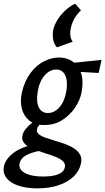

<svg xmlns="http://www.w3.org/2000/svg" viewBox="-79 -746 578 1055"><path d="M125 289Q66 289 21.5 274Q-23 259 -44 231Q-65 203 -57 166Q-48 128 -7.5 96Q33 64 124 41L144 82Q94 91 65 107Q36 123 29 149Q21 184 57 204Q93 224 157 224Q211 224 241.5 211.5Q272 199 277 174Q282 154 267 140Q252 126 225.5 115.5Q199 105 169 96Q145 88 121 79.5Q97 71 78 60Q59 49 49.5 34Q40 19 44 0Q48 -20 62 -37Q76 -54 94.5 -69Q113 -84 129 -95L156 -74Q151 -71 144 -65.5Q137 -60 131.5 -52.5Q126 -45 124 -35Q121 -20 134 -9Q147 2 171 10.5Q195 19 222 27Q250 35 278 45Q306 55 328 69.5Q350 84 361 104Q372 124 366 152Q357 194 324.5 225Q292 256 241 272.5Q190 289 125 289ZM164 -59Q112 -59 81.5 -84Q51 -109 41 -149.5Q31 -190 41 -237Q56 -301 88 -344Q120 -387 161.5 -408.5Q203 -430 245 -430Q287 -430 319.5 -408.5Q352 -387 366.5 -344Q381 -301 369 -238Q361 -196 333.5 -155Q306 -114 263.5 -86.5Q221 -59 164 -59ZM184 -125Q220 -125 248 -157Q276 -189 286 -247Q294 -302 279 -333Q264 -364 230 -364Q194 -364 165.5 -331Q137 -298 128 -241Q119 -186 134.5 -155.5Q150 -125 184 -125ZM463 -345 308 -354 305 -399 479 -417ZM334 -726 366 -689Q345 -670 330 -644Q315 -618 310 -590Q305 -567 308 -547.5Q311 -528 321 -517L234 -486Q218 -503 213.5 -527Q209 -551 213 -580Q219 -608 236 -635.5Q253 -663 278 -687Q303 -711 334 -726Z"/></svg>

Font: Ysabeau Office SemiBold
Style: Italic
Weight: 600
Italic angle: -12°
Designer: Christian Thalmann (Catharsis Fonts)
Version: Version 2.001;gftools[0.9.30]; featfreeze: tnum,lnum,ss02